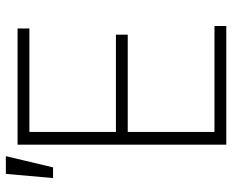

<svg xmlns="http://www.w3.org/2000/svg" viewBox="-90 -718 808 669"><g transform="rotate(-90 314.5 -384.0)"><path d="M144.5 0V-727.3H549.4V-686.1H188.9V-384.6H527.7V-343.4H188.9V-41.2H557.9V0ZM28.1 -603.7 42.6 -768.1H104.4L65.3 -603.7Z"/></g></svg>

Font: Inter UI Extra Light
Style: Regular
Weight: 200
Designer: Rasmus Andersson
Foundry: rsms
Version: 3.2;8d6f07862